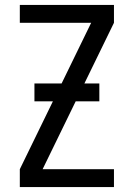

<svg xmlns="http://www.w3.org/2000/svg" viewBox="-20 -755 540 775"><path d="M60 0V-72L348 -663H60V-735H440V-663L152 -72H440V0ZM119 -346V-418H381V-346Z"/></svg>

Font: Iosevka SS08
Style: Regular
Weight: 400
Monospace: yes
Designer: Belleve Invis
Foundry: Belleve Invis
Version: 2.1.0; ttfautohint (v1.8.2)